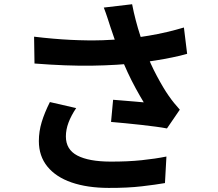

<svg xmlns="http://www.w3.org/2000/svg" viewBox="-20 -838 1040 916"><path d="M506.7 -709.6Q501.1 -726.9 493 -751.8Q484.9 -776.7 475.2 -801.9L610.3 -817.8Q617.7 -779.3 627.8 -740.9Q637.8 -702.5 649.8 -665.9Q661.8 -629.4 673.6 -597.2Q696.6 -534.8 728.4 -475.5Q760.1 -416.1 784.3 -381.8Q797 -363.3 810.6 -346.6Q824.1 -330 837.8 -314.8L776.5 -225.2Q755.2 -229.5 723.2 -233.7Q691.1 -238 653.7 -242.2Q616.4 -246.4 578.9 -250Q541.4 -253.7 509.8 -256.3L519.6 -362Q544.6 -360 572.5 -357.7Q600.5 -355.4 625.5 -353.3Q650.5 -351.2 665.8 -349.7Q648 -379 627.8 -415.9Q607.6 -452.8 588.7 -493.5Q569.7 -534.1 554 -575.3Q538 -617.2 526.6 -651.2Q515.2 -685.2 506.7 -709.6ZM142.6 -663Q236.1 -651.8 317.8 -647.8Q399.6 -643.8 470.7 -646.1Q541.9 -648.4 601.4 -655Q646.5 -660.5 690.3 -667.9Q734.2 -675.3 776.4 -685.2Q818.6 -695.2 857.4 -706.8L872.8 -581.2Q840.3 -571.8 801.5 -564Q762.8 -556.1 721.7 -549.5Q680.7 -542.9 640.7 -538.1Q540.3 -526.6 419.4 -524.7Q298.5 -522.9 144.6 -535ZM343.4 -322.3Q319.5 -286.8 306.9 -253.3Q294.3 -219.8 294.3 -187.1Q294.3 -124.5 349 -95.9Q403.6 -67.4 506.5 -67Q588.4 -66.7 654.8 -73.6Q721.2 -80.5 774 -91.2L767 35.4Q724.5 42.9 657 50.8Q589.5 58.8 498.5 58.5Q396.6 58.3 321.6 32.5Q246.6 6.6 206 -43.5Q165.4 -93.5 165.4 -165.1Q165.4 -210.9 178.9 -255.5Q192.4 -300.1 218 -351.1Z"/></svg>

Font: Noto Sans JP
Style: Regular
Weight: 100
Designer: Ryoko NISHIZUKA 西塚涼子 (kana, bopomofo & ideographs); Paul D. Hunt (Latin, Greek & Cyrillic); Sandoll Communications 산돌커뮤니
Foundry: Adobe
Version: Version 2.004;hotconv 1.0.118;makeotfexe 2.5.65603